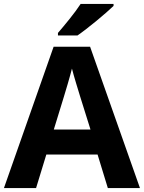

<svg xmlns="http://www.w3.org/2000/svg" viewBox="-20 -954 730 974"><path d="M556 -924V-934H389C360 -889 306 -824 274 -787V-774H373C424 -809 518 -887 556 -924ZM527 0H690L437 -717H252L0 0H163L215 -170H475ZM387 -463 439 -297H253L304 -463C311 -485 335 -566 345 -606C355 -566 377 -496 387 -463Z"/></svg>

Font: Noto Kufi Arabic
Style: Bold
Weight: 700
Designer: Monotype Design Team, David Williams, Khaled Hosny
Foundry: Google LLC
Version: Version 2.109